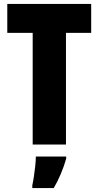

<svg xmlns="http://www.w3.org/2000/svg" viewBox="-20 -734 500 975"><path d="M315 0H146V-567H17V-714H443V-567H315ZM316 72Q293 152 253 221H144V207Q148 190 152 163Q156 136 159 108.5Q162 81 162 61H316Z"/></svg>

Font: Noto Sans Sinhala ExtraCondensed Black
Style: Regular
Weight: 900
Width: 2
Designer: Jelle Bosma - Monotype Design Team
Foundry: Monotype Imaging Inc.
Version: Version 2.006; ttfautohint (v1.8.4.7-5d5b)